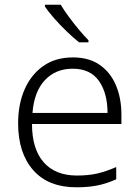

<svg xmlns="http://www.w3.org/2000/svg" viewBox="-20 -786 592 816"><path d="M290 -542Q358 -542 403.5 -510.5Q449 -479 472.5 -424Q496 -369 496 -298V-259H116Q116 -153 165.5 -96.5Q215 -40 307 -40Q356 -40 393 -48.5Q430 -57 474 -76V-24Q434 -6 395 2Q356 10 305 10Q185 10 121 -63Q57 -136 57 -262Q57 -343 84.5 -406Q112 -469 164 -505.5Q216 -542 290 -542ZM289 -494Q216 -494 170.5 -445Q125 -396 118 -306H437Q437 -390 400.5 -442Q364 -494 289 -494ZM238 -766Q251 -744 271.5 -716Q292 -688 314.5 -661Q337 -634 356 -615V-606H316Q291 -626 262.5 -653.5Q234 -681 209.5 -709Q185 -737 171 -758V-766Z"/></svg>

Font: Noto Sans Cherokee Light
Style: Regular
Weight: 300
Designer: Monotype Design Team
Foundry: Monotype Imaging Inc.
Version: Version 2.001; ttfautohint (v1.8.4.7-5d5b)